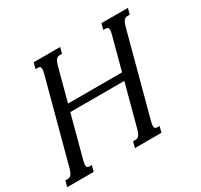

<svg xmlns="http://www.w3.org/2000/svg" viewBox="-216 -908 1149 1100"><g transform="rotate(-30 358.0 -358.0)"><path d="M521 -363.8H163.6L90.8 -91.3Q85 -69.3 85 -58.1Q85 -46.9 89.8 -43Q94.7 -39.1 104.5 -39.1H118.7L108.4 0H-66.9L-56.6 -39.1H-42Q-34.7 -39.1 -29.1 -41.3Q-23.4 -43.5 -18.3 -49.1Q-13.2 -54.7 -8.8 -64.9Q-4.4 -75.2 0 -91.3L142.6 -624.5Q148.4 -646.5 148.4 -657.7Q148.4 -668.9 143.6 -672.9Q138.7 -676.8 128.9 -676.8H114.3L124.5 -715.8H299.8L289.6 -676.8H275.4Q268.1 -676.8 262.2 -674.6Q256.3 -672.4 251.5 -666.7Q246.6 -661.1 242.2 -650.9Q237.8 -640.6 233.4 -624.5L176.8 -412.6H534.2L590.8 -624.5Q596.7 -646.5 596.7 -657.7Q596.7 -668.9 591.8 -672.9Q586.9 -676.8 577.1 -676.8H562.5L572.8 -715.8H748L737.8 -676.8H723.6Q716.3 -676.8 710.4 -674.6Q704.6 -672.4 699.7 -666.7Q694.8 -661.1 690.4 -650.9Q686 -640.6 681.6 -624.5L539.1 -91.3Q533.2 -69.3 533.2 -58.1Q533.2 -46.9 538.1 -43Q543 -39.1 552.7 -39.1H566.9L556.6 0H381.3L391.6 -39.1H406.2Q413.6 -39.1 419.2 -41.3Q424.8 -43.5 429.9 -49.1Q435.1 -54.7 439.5 -64.9Q443.8 -75.2 448.2 -91.3Z"/></g></svg>

Font: Arian Grqi
Style: Italic
Weight: 400
Italic angle: -15°
Designer: Ruben Hakobyan (Tarumian)
Foundry: Ruben Hakobyan (Tarumian)
Version: Version 1.002